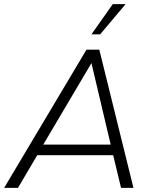

<svg xmlns="http://www.w3.org/2000/svg" viewBox="-27 -908 742 928"><path d="M558 0 520 -158H153L60 0H-7L391 -668H453L618 0ZM415 -603 182 -209H508ZM415 -742 518 -888H580L457 -742Z"/></svg>

Font: Celebes Light
Style: Italic
Weight: 300
Italic angle: -10°
Designer: Anugrah Pasau
Foundry: Lafontype
Version: Version 1.000; ttfautohint (v1.8.4)